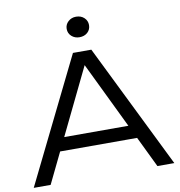

<svg xmlns="http://www.w3.org/2000/svg" viewBox="-100 -1051 1071 1142"><g transform="rotate(-10 435.5 -479.5)"><path d="M168 -186V-266H696V-186ZM491 -750 860 0H758L411 -718H461L113 0H11L380 -750ZM435 -835Q407 -835 387.5 -852.5Q368 -870 368 -897Q368 -923 387.5 -941Q407 -959 435 -959Q465 -959 484 -941Q503 -923 503 -897Q503 -870 484 -852.5Q465 -835 435 -835Z"/></g></svg>

Font: Unbounded Light
Style: Regular
Weight: 300
Designer: Luke Prowse, Jean-Baptiste Morizot, Fátima Lázaro, Florian Runge
Foundry: NaN
Version: Version 1.700